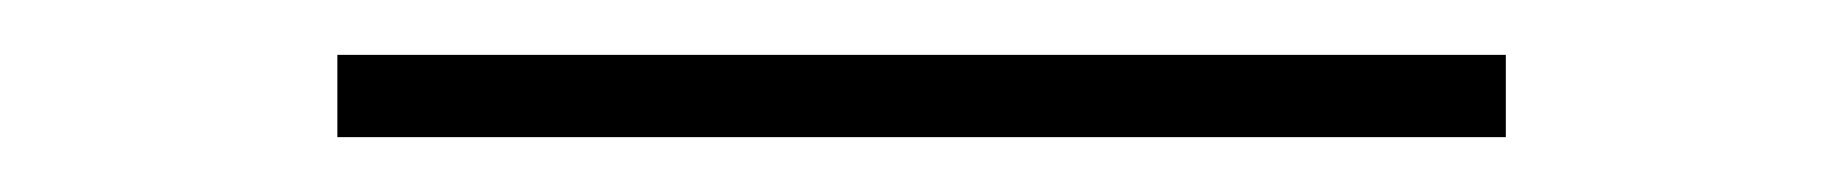

<svg xmlns="http://www.w3.org/2000/svg" viewBox="-20 157 672 70"><path d="M103 177H529V207H103Z"/></svg>

Font: Piazzolla SC Thin
Style: Regular
Weight: 100
Designer: Juan Pablo del Peral
Foundry: Huerta Tipografica
Version: Version 1.330